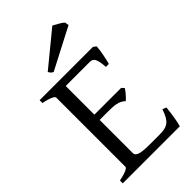

<svg xmlns="http://www.w3.org/2000/svg" viewBox="-254 -924 1004 1004"><g transform="rotate(-45 248.0 -422.0)"><path d="M466 -119 445 -128C420 -56 398 -44 336 -44H273C210 -44 173 -49 173 -75V-320H242C276 -320 314 -318 339 -293C342 -296 346 -299 350 -303L362 -316C370 -325 378 -335 384 -345L371 -359H173V-571H352C376 -571 389 -555 392 -493H414C416 -499 418 -507 420 -516L426 -545C430 -563 433 -584 434 -603L418 -615H24V-594C80 -583 95 -570 95 -564V-51C95 -45 83 -33 24 -21V0H446C453 -23 461 -71 466 -119ZM180 -667 409 -786 405 -808C393 -820 364 -834 347 -844L158 -689L168 -675C171 -673 175 -670 180 -667Z"/></g></svg>

Font: Temporarium
Style: Regular
Weight: 400
Version: Version 1.1